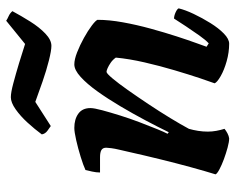

<svg xmlns="http://www.w3.org/2000/svg" viewBox="-90 -670 760 620"><g transform="rotate(-90 290.0 -360.0)"><path d="M153 0Q142 0 123.5 -5Q105 -10 86 -17Q67 -24 53 -31.5Q39 -39 37 -44Q47 -76 60 -123.5Q73 -171 86 -224Q99 -277 109 -322Q113 -340 116.5 -354.5Q120 -369 121.5 -380.5Q123 -392 123 -397Q123 -408 115.5 -412.5Q108 -417 92 -417H43Q43 -429 46 -442.5Q49 -456 51 -464Q66 -471 93.5 -479.5Q121 -488 147.5 -494Q174 -500 187 -500Q215 -500 233 -487Q251 -474 251 -448Q251 -436 244 -410Q237 -384 227 -352Q217 -320 205 -288.5Q193 -257 183 -232.5Q173 -208 168 -199L173 -195Q190 -230 211.5 -270.5Q233 -311 257 -351.5Q281 -392 305 -425.5Q329 -459 351.5 -479.5Q374 -500 392 -500Q408 -500 431 -491Q454 -482 477.5 -469Q501 -456 517.5 -443.5Q534 -431 536 -425Q536 -388 528 -343.5Q520 -299 507.5 -253.5Q495 -208 482.5 -169.5Q470 -131 460.5 -105Q451 -79 449 -73L460 -66Q471 -76 485.5 -96.5Q500 -117 515 -139.5Q530 -162 540 -178Q549 -178 560 -173Q571 -168 573 -163Q568 -142 555 -114.5Q542 -87 525.5 -60.5Q509 -34 491.5 -17Q474 0 459 0Q431 0 402.5 -8Q374 -16 354 -27.5Q334 -39 331 -47Q336 -60 347.5 -94.5Q359 -129 373 -176Q387 -223 398.5 -273Q410 -323 414 -366Q407 -376 397.5 -382.5Q388 -389 380 -392.5Q372 -396 368 -396Q363 -396 347 -377Q331 -358 309.5 -327.5Q288 -297 264 -261Q240 -225 219 -190.5Q198 -156 184 -130Q180 -116 177.5 -100.5Q175 -85 175 -69Q175 -55 177.5 -41.5Q180 -28 184 -15Q178 -10 169.5 -5.5Q161 -1 153 0ZM452 -574Q437 -574 405 -582Q373 -590 337 -602.5Q301 -615 271 -626L193 -576Q187 -580 177.5 -587Q168 -594 166 -605Q183 -628 204 -651Q225 -674 247 -689.5Q269 -705 286 -705Q301 -705 331 -697Q361 -689 396 -678.5Q431 -668 458 -659L533 -720Q539 -716 548 -712Q557 -708 564 -700Q549 -672 530.5 -642.5Q512 -613 491.5 -593.5Q471 -574 452 -574Z"/></g></svg>

Font: Texturina 12pt ExtraBold
Style: Italic
Weight: 800
Italic angle: -11°
Designer: Guillermo Torres Carreño
Foundry: Omnibus-Type
Version: Version 1.002